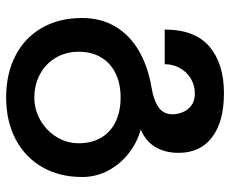

<svg xmlns="http://www.w3.org/2000/svg" viewBox="-83 -511 766 640"><g transform="rotate(90 300.0 -191.0)"><path d="M40 -81.5Q40 -145 68.8 -193Q97.5 -241 149.8 -271.2Q202 -301.5 271.5 -313Q315 -320.5 338 -336.8Q361 -353 361 -383.5Q361 -398 354.8 -415Q348.5 -432 333 -444.8Q317.5 -457.5 292.5 -457.5Q264 -457.5 241.5 -443.8Q219 -430 206.5 -407Q194 -384 194 -357H78.5Q78.5 -457.5 135.2 -506Q192 -554.5 290.5 -554.5Q385 -554.5 437.2 -515.2Q489.5 -476 489.5 -403Q489.5 -359 470.5 -326.5Q451.5 -294 412 -277Q453 -266 489.2 -238.5Q525.5 -211 547.8 -170.2Q570 -129.5 570 -81.5Q570 -6 537 51.2Q504 108.5 444 140Q384 171.5 304.5 171.5Q225 171.5 165 140.2Q105 109 72.5 51.8Q40 -5.5 40 -81.5ZM457.5 -70.5Q457.5 -113.5 439 -145Q420.5 -176.5 386 -193.2Q351.5 -210 304.5 -210Q258.5 -210 224 -193Q189.5 -176 171 -144.5Q152.5 -113 152.5 -70.5Q152.5 -28 172.2 5.8Q192 39.5 227 58.5Q262 77.5 305.5 77.5Q346 77.5 381 57.2Q416 37 436.8 3Q457.5 -31 457.5 -70.5Z"/></g></svg>

Font: JuliaMono SemiBold
Style: Regular
Weight: 600
Monospace: yes
Designer: cormullion
Foundry: corm
Version: Version 0.055; ttfautohint (v1.8.4)